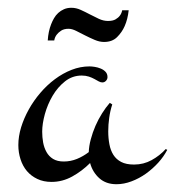

<svg xmlns="http://www.w3.org/2000/svg" viewBox="-20 -453 448 491"><path d="M254.9 -255.9Q254.9 -250.5 251 -246.3Q247.1 -242.2 241.7 -242.2Q237.3 -242.2 232.4 -244.9Q227.5 -247.6 221.4 -251Q215.3 -254.4 207.3 -257.1Q199.2 -259.8 189 -259.8Q165 -259.8 146.2 -244.9Q127.4 -230 114.5 -208Q101.6 -186 94.7 -161.1Q87.9 -136.2 87.9 -116.2Q87.9 -102.1 90.3 -88.6Q92.8 -75.2 98.9 -64.2Q105 -53.2 115.7 -46.6Q126.5 -40 143.1 -40Q160.6 -40 176.8 -46.6Q192.9 -53.2 207 -64Q207.5 -79.6 212.2 -96.9Q216.8 -114.3 224.1 -131.1Q231.4 -147.9 241 -163.1Q250.5 -178.2 260.7 -189.9L267.1 -186Q261.7 -169.4 259.3 -151.9Q256.8 -134.3 256.8 -117.2Q256.8 -99.6 259.8 -84Q262.7 -68.4 270 -56.9Q277.3 -45.4 290 -38.8Q302.7 -32.2 322.8 -32.2Q347.2 -32.2 367.7 -43.5Q388.2 -54.7 403.8 -71.8L407.7 -69.8Q398.9 -52.7 384.8 -37.1Q370.6 -21.5 353.3 -9Q335.9 3.4 316.4 10.7Q296.9 18.1 277.8 18.1Q251 18.1 233.9 2.7Q216.8 -12.7 210.4 -36.1Q189.9 -15.6 164.8 -1.7Q139.6 12.2 111.8 12.2Q91.3 12.2 75.4 4.6Q59.6 -2.9 48.8 -15.6Q38.1 -28.3 32.5 -45.7Q26.9 -63 26.9 -82Q26.9 -104 33.9 -127.2Q41 -150.4 53.5 -172.9Q65.9 -195.3 83 -215.3Q100.1 -235.4 120.4 -250.5Q140.6 -265.6 163.1 -274.4Q185.5 -283.2 209 -283.2Q214.4 -283.2 222.2 -282Q230 -280.8 237.3 -277.8Q244.6 -274.9 249.8 -269.5Q254.9 -264.2 254.9 -255.9ZM102.1 -349.6Q103.5 -372.6 110.8 -391.1Q113.8 -398.9 118.2 -406.5Q122.6 -414.1 128.9 -419.9Q135.3 -425.8 143.6 -429.4Q151.9 -433.1 162.6 -433.1Q174.8 -433.1 186.5 -427.7Q198.2 -422.4 209.7 -416.3Q221.2 -410.2 232.9 -404.8Q244.6 -399.4 256.3 -399.4Q268.6 -399.4 275.6 -403.6Q282.7 -407.7 286.6 -413.1Q291 -418.9 292.5 -426.8H309.1Q306.6 -403.8 298.8 -386.2Q292 -370.6 279.5 -358.2Q267.1 -345.7 246.1 -345.7Q234.4 -345.7 221.9 -351.1Q209.5 -356.4 197.5 -362.5Q185.5 -368.7 174.8 -374Q164.1 -379.4 155.3 -379.4Q143.6 -379.4 136.2 -374.5Q128.9 -369.6 125 -364.3Q120.1 -357.9 118.7 -349.6Z"/></svg>

Font: Montez
Style: Regular
Weight: 400
Designer: Astigmatic (AOETI)
Foundry: Astigmatic (AOETI)
Version: Version 1.000